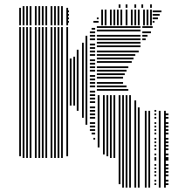

<svg xmlns="http://www.w3.org/2000/svg" viewBox="-20 -724 826 880"><path d="M76 -8H68V-600H76ZM92 0H84V-600H92ZM108 0H100V-600H108ZM124 0H116V-600H124ZM148 0H140V-600H148ZM164 0H156V-600H164ZM180 0H172V-600H180ZM196 0H188V-600H196ZM220 0H212V-600H220ZM236 0H228V-600H236ZM252 0H244V-600H252ZM268 0H260V-600H268ZM292 -8H284V-600H292ZM308 -240H300V-456H308ZM324 -240H316V-464H324ZM340 -216H332V-496H340ZM364 -184H356V-528H364ZM380 -152H372V-560H380ZM416 -84H408V-92H416ZM416 -108H400V-116H416ZM416 -124H392V-132H416ZM416 -140H392V-148H416ZM416 -156H392V-164H416ZM416 -180H392V-188H416ZM416 -196H392V-204H416ZM416 -212H392V-220H416ZM416 -228H392V-236H416ZM416 -252H392V-260H416ZM416 -268H392V-276H416ZM416 -284H392V-292H416ZM416 -300H392V-308H416ZM416 -324H392V-332H416ZM416 -340H392V-348H416ZM416 -356H392V-364H416ZM416 -372H392V-380H416ZM416 -396H392V-404H416ZM416 -412H392V-420H416ZM416 -428H392V-436H416ZM416 -444H392V-452H416ZM416 -468H392V-476H416ZM416 -484H392V-492H416ZM416 -500H392V-508H416ZM416 -516H392V-524H416ZM416 -540H392V-548H416ZM416 -556H392V-564H416ZM416 -572H392V-580H416ZM416 -588H400V-596H416ZM436 -48H428V-288H436ZM460 -16H452V-288H460ZM476 -8H468V-288H476ZM492 0H484V-288H492ZM508 0H500V-288H508ZM532 120H524V-288H532ZM548 136H540V-288H548ZM564 136H556V-288H564ZM580 136H572V-288H580ZM604 136H596V-264H604ZM620 136H612V-232H620ZM568 -308H424V-316H568ZM560 -324H424V-332H560ZM544 -340H424V-348H544ZM544 -364H424V-372H544ZM552 -380H424V-388H552ZM560 -396H424V-404H560ZM568 -412H424V-420H568ZM584 -436H424V-444H584ZM592 -452H424V-460H592ZM600 -468H424V-476H600ZM616 -484H424V-492H616ZM624 -508H424V-516H624ZM624 -524H424V-532H624ZM624 -540H424V-548H624ZM624 -556H424V-564H624ZM624 -580H424V-588H624ZM624 -596H424V-604H624ZM652 136H644V-216H652ZM668 136H660V-216H668ZM696 124H688V116H696ZM696 108H688V100H696ZM696 84H688V76H696ZM696 68H688V60H696ZM696 52H688V44H696ZM696 36H688V28H696ZM696 12H688V4H696ZM696 4H688V-4H696ZM696 -12H688V-20H696ZM696 -36H688V-44H696ZM696 -52H688V-60H696ZM696 -68H688V-76H696ZM696 -84H688V-92H696ZM696 -108H688V-116H696ZM696 -124H688V-132H696ZM696 -140H688V-148H696ZM696 -156H688V-164H696ZM696 -180H688V-188H696ZM696 -196H688V-204H696ZM696 -212H688V-220H696ZM648 -540H632V-548H648ZM656 -556H632V-564H656ZM672 -572H632V-580H672ZM680 -596H632V-604H680ZM716 136H708V-216H716ZM740 136H732V-216H740ZM752 124H736V116H752ZM752 108H736V100H752ZM752 84H736V76H752ZM752 68H736V60H752ZM752 52H736V44H752ZM752 36H736V28H752ZM752 12H736V4H752ZM752 4H736V-4H752ZM752 -12H736V-20H752ZM752 -36H736V-44H752ZM752 -52H736V-60H752ZM752 -68H736V-76H752ZM752 -84H736V-92H752ZM752 -108H736V-116H752ZM752 -124H736V-132H752ZM752 -140H736V-148H752ZM752 -156H736V-164H752ZM752 -180H736V-188H752ZM752 -196H736V-204H752ZM76 -608H68V-688H76ZM92 -608H84V-688H92ZM108 -608H100V-688H108ZM124 -608H116V-688H124ZM148 -608H140V-688H148ZM164 -608H156V-688H164ZM180 -608H172V-688H180ZM196 -608H188V-688H196ZM220 -608H212V-688H220ZM236 -608H228V-688H236ZM252 -608H244V-688H252ZM268 -608H260V-688H268ZM292 -608H284V-688H292ZM296 -620H288V-628H296ZM432 -620H408V-628H432ZM296 -636H288V-644H296ZM432 -636H424V-644H432ZM296 -652H288V-660H296ZM296 -668H288V-676H296ZM452 -608H444V-680H452ZM468 -608H460V-680H468ZM492 -608H484V-680H492ZM508 -608H500V-680H508ZM524 -608H516V-680H524ZM540 -608H532V-680H540ZM564 -608H556V-680H564ZM588 -608H580V-680H588ZM604 -608H596V-680H604ZM620 -608H612V-680H620ZM644 -608H636V-680H644ZM660 -608H652V-680H660ZM676 -608H668V-680H676ZM688 -620H680V-628H688ZM704 -636H680V-644H704ZM712 -652H680V-660H712ZM720 -668H680V-676H720ZM92 -688H84V-696H92ZM108 -688H100V-696H108ZM124 -688H116V-696H124ZM148 -688H140V-696H148ZM164 -688H156V-696H164ZM180 -688H172V-696H180ZM196 -688H188V-696H196ZM220 -688H212V-696H220ZM236 -688H228V-696H236ZM252 -688H244V-696H252ZM268 -688H260V-696H268ZM532 -688H524V-704H532ZM564 -688H556V-704H564ZM604 -688H596V-704H604ZM636 -688H628V-704H636ZM676 -688H668V-704H676Z"/></svg>

Font: Rubik Lines
Style: Regular
Weight: 400
Designer: Hubert and Fischer, NaN
Foundry: Hubert and Fischer, NaN
Version: Version 2.201